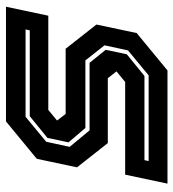

<svg xmlns="http://www.w3.org/2000/svg" viewBox="11 -591 580 642"><g transform="rotate(90 301.0 -270.0)"><path d="M2.5 0 32.5 -141.5H347.5L384.5 -172L384 -169.5L361 -199.5H143L62 -302.5L90.5 -437L215.5 -540H594L564 -398.5H254L217 -368L217.5 -371L241.5 -340.5H458.5L539.5 -237.5L511 -103L386 0ZM78.5 -65.5H370.5L454 -134.5L471 -213L416 -279.5H190L146.5 -333.5L161.5 -404L234 -463H515.5L518.5 -477H232L148.5 -408L131.5 -329.5L182 -265.5H408L456 -209L441 -138.5L368.5 -79.5H81.5Z"/></g></svg>

Font: Tourney Thin
Style: Bold Italic
Weight: 700
Italic angle: -12°
Version: Version 1.015